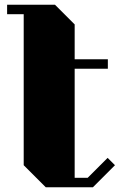

<svg xmlns="http://www.w3.org/2000/svg" viewBox="-20 -790 525 810"><path d="M465 -93 372 0H173L80 -93V-730H10V-770H212L295 -687V-540H435V-500H295V-40H350L434 -124Z"/></svg>

Font: Kumar One
Style: Regular
Weight: 400
Designer: Parimal Parmar
Foundry: Indian Type Foundry
Version: Version 1.001;PS 1.001;hotconv 1.0.88;makeotf.lib2.5.647800